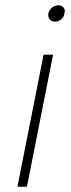

<svg xmlns="http://www.w3.org/2000/svg" viewBox="-20 -707 267 727"><path d="M145 -500H181L82 0H46ZM188 -625Q176 -625 168.5 -633.5Q161 -642 163 -656Q167 -670 177.5 -678.5Q188 -687 201 -687Q213 -687 220.5 -678.5Q228 -670 224 -656Q222 -642 211.5 -633.5Q201 -625 188 -625Z"/></svg>

Font: Albert Sans ExtraLight
Style: Italic
Weight: 250
Italic angle: -11.25°
Designer: Andreas Rasmussen
Foundry: a.Foundry
Version: Version 1.025